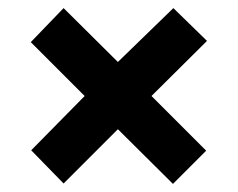

<svg xmlns="http://www.w3.org/2000/svg" viewBox="-20 -590 587 474"><path d="M408 -570 271 -437 137 -570 56 -486 189 -353 57 -219 137 -137 271 -271 407 -136 489 -218 354 -353 491 -489Z"/></svg>

Font: Noto Sans Lao Looped SemiCondensed ExtraBold
Style: Regular
Weight: 800
Width: 4
Designer: Mark Frömberg, Ben Mitchell
Foundry: The Fontpad Ltd
Version: Version 1.002